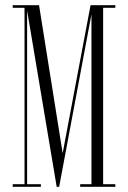

<svg xmlns="http://www.w3.org/2000/svg" viewBox="-20 -720 492 740"><path d="M29 0V-10H74.5V-690H29V-700H130.5L221.5 -129.5L329 -700H424.5V-690H377.5V-10H424.5V0H289V-10H332.5V-665L208 0H198.5L84.5 -679.5V-10H137.5V0Z"/></svg>

Font: Imbue 100pt ExtraLight
Style: Regular
Weight: 200
Designer: Tyler Finck
Foundry: Etcetera Type Company
Version: Version 1.102; ttfautohint (v1.8.3)